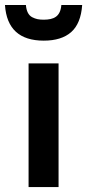

<svg xmlns="http://www.w3.org/2000/svg" viewBox="-85 -758 353 778"><path d="M30.8 0V-501H152.3V0ZM92.3 -593.3Q-55.2 -593.3 -64.9 -737.8H20Q22.9 -700.7 44.9 -688.5Q56.2 -682.6 66.9 -680.4Q77.6 -678.2 92.3 -678.2Q107.4 -678.2 119.9 -680.9Q132.3 -683.6 141.6 -690.2Q150.9 -696.8 156.5 -708.5Q162.1 -720.2 163.6 -737.8H248Q242.7 -662.6 203.4 -627.9Q164.1 -593.3 92.3 -593.3Z"/></svg>

Font: Ride
Style: Bold
Weight: 700
Version: Version 3.000